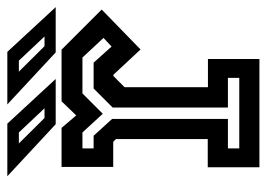

<svg xmlns="http://www.w3.org/2000/svg" viewBox="-122 -606 728 524"><g transform="rotate(-90 242.0 -344.0)"><path d="M47.5 0V-141H124.5V-391.5L117 -399H48.5V-540H155L189 -500L227.5 -540H368.5L478 -430.5L369 -324.5L300 -398.5H296.5L266 -368V-140.5H343V0ZM99 -55H291.5V-86H210.5V-400.5L262.5 -452.5H333L377 -403.5L400.5 -425.5L347 -483H249L193.5 -427.5L142.5 -483H99V-452.5H133.5L179.5 -402V-86H99ZM484.5 -556H361L219 -688H362.5ZM404.5 -586.5 338.5 -656.5H308.5L378 -586.5ZM288.5 -556H165L23 -688H166.5ZM208.5 -586.5 142.5 -656.5H112.5L182 -586.5Z"/></g></svg>

Font: Tourney Condensed SemiBold
Style: Regular
Weight: 600
Width: 3
Designer: Tyler Finck
Foundry: Etcetera Type Co
Version: Version 1.010; ttfautohint (v1.8.3)